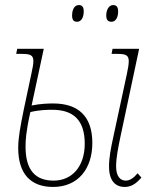

<svg xmlns="http://www.w3.org/2000/svg" viewBox="-20 -729 614 759"><path d="M421 -643C436 -643 447 -658 447 -684C447 -702 440 -709 427 -709C410 -709 400 -689 400 -668C400 -649 408 -643 421 -643ZM285 -643C300 -643 311 -658 311 -684C311 -702 304 -709 292 -709C273 -709 265 -689 265 -668C265 -649 272 -643 285 -643ZM190 10C288 10 345 -61 345 -164C345 -269 290 -320 190 -320C172 -320 140 -319 105 -312L153 -536H48L44 -516H64C99 -516 112 -512 112 -487C112 -476 109 -461 105 -442L74 -296C60 -227 52 -184 52 -144C52 -43 100 10 190 10ZM473 10C499 10 518 -3 539 -27L524 -44C508 -25 493 -15 477 -15C457 -15 439 -30 439 -71C439 -106 447 -144 456 -188L530 -536H425L421 -516H441C476 -516 489 -512 489 -487C489 -475 486 -456 481 -434L428 -188C418 -142 411 -106 411 -71C411 -13 437 10 473 10ZM192 -15C121 -15 81 -55 81 -149C81 -173 82 -205 100 -286C138 -295 170 -295 187 -295C270 -295 315 -254 315 -161C315 -71 265 -15 192 -15Z"/></svg>

Font: Noto Serif Condensed Thin
Style: Italic
Weight: 100
Width: 3
Italic angle: -12°
Designer: Monotype Design Team
Foundry: Monotype Imaging Inc.
Version: Version 2.013